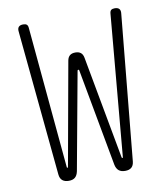

<svg xmlns="http://www.w3.org/2000/svg" viewBox="-84 -810 767 889"><g transform="rotate(-10 300.0 -365.0)"><path d="M125 -27 59 -710Q57 -725 63.5 -732.5Q70 -740 85 -740Q96 -740 101.5 -735.5Q107 -731 108 -720L169 -55Q169 -51 171.5 -50.5Q174 -50 175 -55L262 -539Q265 -555 274.5 -562.5Q284 -570 300 -570Q316 -570 325.5 -562.5Q335 -555 338 -539L427 -55Q428 -51 430.5 -51Q433 -51 433 -55L492 -720Q493 -731 498.5 -735.5Q504 -740 515 -740Q530 -740 536.5 -732.5Q543 -725 541 -710L475 -27Q473 -8 462.5 1Q452 10 433 10Q414 10 403 1Q392 -8 388 -27L304 -485Q303 -489 300 -489Q297 -489 296 -485L212 -27Q208 -8 197.5 1Q187 10 168 10Q149 10 138 1Q127 -8 125 -27Z"/></g></svg>

Font: Maple Mono Thin
Style: Regular
Weight: 250
Monospace: yes
Designer: subframe7536
Version: Version 7.000